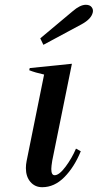

<svg xmlns="http://www.w3.org/2000/svg" viewBox="-20 -771 408 801"><path d="M148 -611 283 -724Q314 -751 338 -751Q355 -751 362.5 -741Q370 -731 367 -719Q361 -692 321 -670L161 -584ZM88 -70Q88 -84 91 -99L164 -460Q127 -468 102 -478L104 -487L280 -505L198 -101Q194 -77 194 -66Q194 -40 208 -40Q227 -40 253.5 -75.5Q280 -111 297 -151L317 -140Q290 -74 248.5 -32Q207 10 156 10Q126 10 107 -12Q88 -34 88 -70Z"/></svg>

Font: Trirong Medium
Style: Italic
Weight: 500
Italic angle: -12°
Designer: Katatrad Team
Foundry: CadsonDemak
Version: Version 1.001